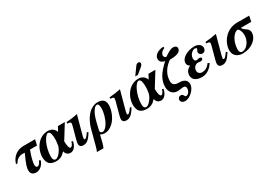

<svg xmlns="http://www.w3.org/2000/svg" viewBox="35 -1740 4231 2987"><g transform="rotate(-30 2150.5 -246.5)"><path d="M455 -449H255C89 -449 24 -336 4 -261H31C58 -321 122 -349 165 -349H211C125 -161 120 -121 120 -79C120 -31 148 9 216 9C286 9 350 -55 367 -123L343 -134C318 -75 292 -61 276 -61C253 -61 244 -86 244 -114C244 -132 255 -220 306 -349H432Z M727 -285C727 -257 723 -231 719 -209C718 -135 631 -17 576 -17C554 -17 531 -37 531 -88C531 -267 624 -433 676 -433C722 -433 727 -356 727 -285ZM989 -449H865L821 -368C805 -419 762 -462 686 -462C525 -462 412 -303 412 -145C412 -85 434 -35 470 -12C497 5 531 13 570 13C638 13 683 -7 738 -68C745 -30 773 11 830 11C895 11 939 -60 951 -129L927 -136C912 -85 890 -59 869 -59C845 -59 831 -122 831 -194Z M1207 -142 1193 -122C1166 -84 1144 -61 1129 -61C1121 -61 1114 -65 1114 -77C1114 -86 1118 -111 1123 -128L1214 -462C1160 -450 1089 -440 1011 -434V-407H1025C1055 -407 1071 -397 1071 -378C1071 -370 1069 -357 1063 -333L1008 -130C998 -94 993 -68 993 -54C993 -11 1020 9 1061 9C1121 9 1163 -20 1229 -128Z M1420 -219C1436 -284 1460 -342 1486 -381C1507 -413 1533 -433 1554 -433C1575 -433 1591 -413 1591 -351C1591 -275 1562 -169 1517 -98C1490 -55 1457 -22 1422 -22C1396 -22 1383 -38 1383 -66ZM1217 122C1210 149 1197 189 1188 205H1306C1314 189 1327 152 1333 129L1367 -9C1383 3 1412 13 1442 13C1507 13 1558 -19 1600 -60C1666 -124 1716 -245 1716 -337C1716 -447 1638 -462 1579 -462C1523 -462 1463 -433 1420 -391C1356 -328 1311 -233 1291 -157Z M1980 -142 1966 -122C1939 -84 1917 -61 1902 -61C1894 -61 1887 -65 1887 -77C1887 -86 1891 -111 1896 -128L1987 -462C1933 -450 1862 -440 1784 -434V-407H1798C1828 -407 1844 -397 1844 -378C1844 -370 1842 -357 1836 -333L1781 -130C1771 -94 1766 -68 1766 -54C1766 -11 1793 9 1834 9C1894 9 1936 -20 2002 -128Z M2354 -285C2354 -257 2350 -231 2346 -209C2345 -135 2258 -17 2203 -17C2181 -17 2158 -37 2158 -88C2158 -267 2251 -433 2303 -433C2349 -433 2354 -356 2354 -285ZM2616 -449H2492L2448 -368C2432 -419 2389 -462 2313 -462C2152 -462 2039 -303 2039 -145C2039 -85 2061 -35 2097 -12C2124 5 2158 13 2197 13C2265 13 2310 -7 2365 -68C2372 -30 2400 11 2457 11C2522 11 2566 -60 2578 -129L2554 -136C2539 -85 2517 -59 2496 -59C2472 -59 2458 -122 2458 -194ZM2293 -516H2341L2422 -583C2457 -612 2472 -624 2472 -651C2472 -667 2458 -680 2445 -680C2425 -680 2408 -676 2391 -652Z M2901 -698C2796 -693 2728 -637 2728 -577C2728 -537 2752 -501 2815 -490C2679 -366 2614 -269 2613 -138C2613 -52 2665 13 2753 13C2783 13 2825 2 2848 2C2891 2 2901 16 2901 49C2901 96 2868 145 2828 145C2797 145 2806 92 2759 92C2715 92 2703 125 2703 146C2703 177 2726 205 2779 205C2869 205 2975 96 2975 16C2975 -59 2925 -93 2828 -93C2758 -93 2722 -122 2722 -179C2722 -313 2799 -408 2890 -472C3032 -472 3091 -505 3091 -565C3091 -597 3063 -614 3028 -614C2974 -614 2922 -574 2865 -537C2853 -540 2826 -547 2826 -586C2826 -607 2846 -652 2907 -672Z M3116 -234C3066 -212 3028 -171 3028 -107C3028 -47 3070 13 3193 13C3296 13 3363 -62 3400 -116L3372 -134C3324 -67 3273 -51 3229 -51C3180 -51 3156 -84 3156 -120C3156 -165 3192 -215 3248 -215C3263 -215 3271 -209 3281 -209C3316 -209 3334 -220 3334 -243C3334 -261 3316 -266 3299 -266C3273 -266 3262 -257 3251 -257C3218 -257 3208 -276 3208 -309C3208 -375 3268 -429 3312 -429C3324 -429 3342 -422 3342 -412C3342 -390 3321 -383 3321 -354C3321 -324 3345 -301 3379 -301C3416 -301 3441 -332 3441 -372C3441 -428 3383 -462 3323 -462C3192 -462 3072 -391 3072 -306C3072 -278 3084 -253 3116 -235Z M3703 -142 3689 -122C3662 -84 3640 -61 3625 -61C3617 -61 3610 -65 3610 -77C3610 -86 3614 -111 3619 -128L3710 -462C3656 -450 3585 -440 3507 -434V-407H3521C3551 -407 3567 -397 3567 -378C3567 -370 3565 -357 3559 -333L3504 -130C3494 -94 3489 -68 3489 -54C3489 -11 3516 9 3557 9C3617 9 3659 -20 3725 -128Z M4087 -222C4087 -114 4008 -16 3930 -16C3886 -16 3881 -57 3881 -81C3881 -214 3959 -349 4041 -349C4063 -333 4087 -288 4087 -222ZM4301 -449H4082C3883 -449 3762 -274 3762 -135C3762 -43 3825 13 3926 13C4075 13 4206 -83 4206 -203C4206 -288 4122 -282 4093 -349H4280Z"/></g></svg>

Font: XITS
Style: Bold Italic
Weight: 700
Italic angle: -16.33°
Designer: MicroPress Inc., with final additions and corrections provided by Coen Hoffman, Elsevier (retired)
Version: Version 1.302